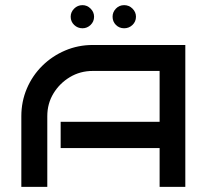

<svg xmlns="http://www.w3.org/2000/svg" viewBox="-20 -727 813 747"><path d="M701 0H601V-151H216V-253H601V-451H341Q292 -451 252 -427Q212 -403 188 -363.5Q164 -324 164 -275V0H63V-275Q63 -332 84.5 -382.5Q106 -433 144.5 -471Q183 -509 233.5 -530.5Q284 -552 341 -552H701ZM346 -662Q346 -643 332.5 -630Q319 -617 301 -617Q282 -617 268.5 -630Q255 -643 255 -662Q255 -680 268.5 -693.5Q282 -707 301 -707Q319 -707 332.5 -693.5Q346 -680 346 -662ZM509 -662Q509 -643 495.5 -630Q482 -617 463 -617Q444 -617 431 -630Q418 -643 418 -662Q418 -680 431 -693.5Q444 -707 463 -707Q482 -707 495.5 -693.5Q509 -680 509 -662Z"/></svg>

Font: Bruno Ace SC
Style: Regular
Weight: 400
Version: Version 1.100; ttfautohint (v1.8.4.7-5d5b);gftools[0.9.27]